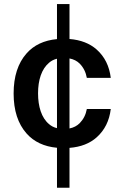

<svg xmlns="http://www.w3.org/2000/svg" viewBox="-20 -717 611 936"><path d="M257.8 198.2H318.8V3.9C374 -0.5 418 -17.6 451.7 -47.9C490.2 -82.5 513.2 -128.4 520 -185.5H403.3C398.4 -158.2 386.7 -135.3 368.7 -116.7C355.5 -103.5 338.9 -94.7 318.8 -90.8V-432.1C338.9 -428.2 355.5 -419.9 368.7 -406.7C386.7 -388.2 398.4 -365.2 403.3 -337.4H520C513.2 -394.5 490.2 -440.9 451.2 -475.6C417.5 -505.4 373.5 -522.5 318.8 -526.9V-697.3H257.8V-526.4C194.8 -520.5 145 -497.1 109.4 -456.5C67.4 -409.2 46.4 -343.8 46.4 -261.2C46.4 -178.7 67.4 -113.8 109.4 -66.4C145 -25.9 194.8 -2.4 257.8 3.4ZM219.2 -111.8C182.1 -142.6 165.5 -197.8 165.5 -262.2C165.5 -326.7 182.6 -380.9 219.7 -411.6C230.5 -420.9 243.2 -427.2 257.8 -430.7V-92.3C242.7 -95.7 230 -102.5 219.2 -111.8Z"/></svg>

Font: Estedad SemiBold
Style: Regular
Weight: 600
Designer: Amin Abedi
Version: Version 7.3